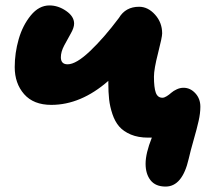

<svg xmlns="http://www.w3.org/2000/svg" viewBox="-20 -479 761 707"><path d="M168.9 -92.8Q103.5 -92.8 68.8 -132.3Q34.2 -171.9 34.2 -231.9Q34.2 -283.7 48.8 -334.7Q63.5 -385.7 93.5 -422.4Q123.5 -459 162.1 -459Q194.3 -459 223.6 -438.7Q252.9 -418.5 252.9 -392.1Q252.9 -377 240.7 -355.7Q228.5 -334.5 216.3 -311.3Q204.1 -288.1 204.1 -268.1Q204.1 -242.2 229 -242.2Q260.3 -242.2 311.5 -290.8Q362.8 -339.4 418 -413.1Q442.4 -454.1 492.2 -454.1Q524.9 -454.1 551 -425Q577.1 -396 577.1 -356Q577.1 -342.3 562 -283.4Q546.9 -224.6 546.9 -196.8Q546.9 -156.2 553.7 -137.7Q560.5 -119.1 578.1 -119.1Q585 -119.1 594 -124.8Q603 -130.4 610.8 -137.5Q618.7 -144.5 630.9 -150.1Q643.1 -155.8 655.8 -155.8Q680.7 -155.8 699.2 -135.7Q717.8 -115.7 717.8 -85.9Q717.8 -62 711.4 -33.7Q705.1 -5.4 693.1 36.1Q681.2 77.6 674.8 106Q651.4 208 589.8 208Q552.7 208 534.4 184.8Q516.1 161.6 516.1 124Q516.1 85.4 539.1 27.8H525.9Q488.8 27.8 461.7 16.4Q434.6 4.9 418.9 -13.2Q403.3 -31.2 394 -58.8Q384.8 -86.4 381.8 -113Q378.9 -139.6 378.9 -173.8V-181.2Q277.8 -92.8 168.9 -92.8Z"/></svg>

Font: Shantell Sans Irregular Bouncy
Style: Regular
Weight: 800
Designer: Stephen Nixon, Anya Danilova, Shantell Martin
Foundry: Arrow Type
Version: Version 1.006;[9816181b4]